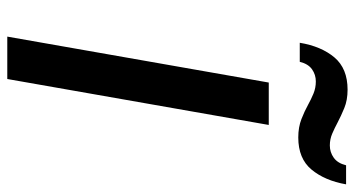

<svg xmlns="http://www.w3.org/2000/svg" viewBox="-238 -712 951 514"><g transform="rotate(90 237.0 -455.5)"><path d="M78.5 0 201.5 -700H315L192 0ZM348.5 -779Q321 -779 299.2 -787.5Q277.5 -796 260.5 -805.5Q247 -813 231.5 -819.5Q216 -826 198.5 -826Q180.5 -826 166 -815.8Q151.5 -805.5 146 -783H95Q104.5 -840.5 134.2 -875.8Q164 -911 220.5 -911Q248.5 -911 269.8 -902.2Q291 -893.5 309 -884Q323 -876.5 338 -870Q353 -863.5 370 -863.5Q388 -863.5 402.8 -874Q417.5 -884.5 423 -907H474Q464 -850 434.5 -814.5Q405 -779 348.5 -779Z"/></g></svg>

Font: Overpass SemiBold
Style: Italic
Weight: 600
Italic angle: -10°
Designer: Delve Withrington, Dave Bailey, Thomas Jockin
Foundry: Delve Fonts LLC
Version: Version 4.000